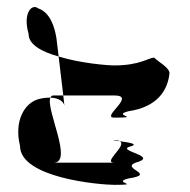

<svg xmlns="http://www.w3.org/2000/svg" viewBox="-20 -699 531 537"><path d="M36 -291C36 -201 260 -182 300 -182C381 -182 289 -188 340 -200C420 -212 317 -227 359 -244C426 -262 311 -276 340 -288C374 -296 338 -301 315 -304C337 -292 265 -244 300 -244H130C186 -244 107 -394 121 -426C111 -426 99 -425 85 -421C48 -409 19 -360 36 -291ZM60 -604C60 -574 97 -554 144 -541L138 -591C133 -623 121 -664 86 -676C70 -689 43 -664 60 -604ZM121 -426C144 -425 157 -416 160 -404L157 -432H130C125 -432 123 -430 121 -426ZM144 -541 157 -432H300C363 -432 260 -370 300 -370C381 -370 289 -376 340 -388C420 -400 449 -446 454 -494C454 -510 424 -525 411 -538C395 -537 370 -516 300 -516C281 -516 205 -522 144 -541ZM315 -304C312 -306 307 -307 300 -307C291 -307 301 -306 315 -304Z"/></svg>

Font: bitstorm
Style: cn
Weight: 400
Version: Version 0.2